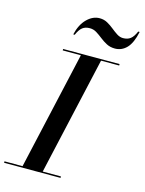

<svg xmlns="http://www.w3.org/2000/svg" viewBox="-183 -1067 866 1150"><g transform="rotate(15 250.0 -492.0)"><path d="M247 -911.5Q219.5 -911.5 201.8 -898Q184 -884.5 169 -850H160Q175 -914 210.8 -949.2Q246.5 -984.5 288.5 -984.5Q315.5 -984.5 337 -972.5Q358.5 -960.5 377.5 -945Q396.5 -929.5 415 -917.5Q433.5 -905.5 453.5 -905.5Q481 -905.5 499 -919.2Q517 -933 531.5 -967H540.5Q525.5 -896 495 -864.2Q464.5 -832.5 422 -832.5Q393 -832.5 370.2 -844.5Q347.5 -856.5 328 -872Q308.5 -887.5 289.2 -899.5Q270 -911.5 247 -911.5ZM-41 -9H71L236.5 -741H124V-750H474V-741H361.5L196 -9H309V0H-41Z"/></g></svg>

Font: Bodoni* 24pt Medium
Style: Italic
Weight: 500
Italic angle: -13°
Version: Version 2.3